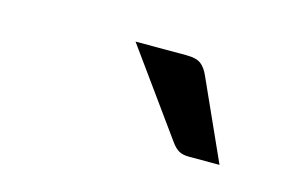

<svg xmlns="http://www.w3.org/2000/svg" viewBox="-37 -794 441 282"><g transform="rotate(15 184.0 -652.5)"><path d="M219.5 -724.5Q234.5 -724.5 241.5 -719.2Q248.5 -714 253.5 -702.5L308 -581.5H261.5Q252 -581.5 246.2 -584.8Q240.5 -588 235 -595.5L142 -724.5Z"/></g></svg>

Font: Lato
Style: Italic
Weight: 400
Italic angle: -7°
Designer: Lukasz Dziedzic
Foundry: tyPoland Lukasz Dziedzic
Version: Version 2.007; 2014-02-27